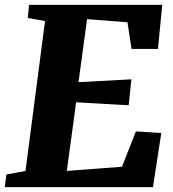

<svg xmlns="http://www.w3.org/2000/svg" viewBox="-42 -767 711 787"><path d="M-22.5 0H585L619.1 -221.7L515.1 -228.5L458 -83.5L231.9 -66.4L270 -347.7L485.4 -335.4L496.6 -441.9L279.8 -430.2L314.9 -688.5L480.5 -675.8L497.1 -566.4H605.5L623 -747.1H77.1L71.8 -693.4L142.6 -680.7L62.5 -66.4L-15.6 -51.8Z"/></svg>

Font: Merriweather
Style: Heavy Italic
Weight: 900
Italic angle: -7.5°
Designer: Eben Sorkin
Foundry: Eben Sorkin
Version: Version 1.001